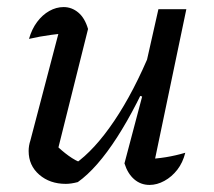

<svg xmlns="http://www.w3.org/2000/svg" viewBox="-20 -516 604 543"><path d="M229 -434 142 -86 136 -108Q154 -90 174 -75.5Q194 -61 212 -55L191 -52Q247 -91 303 -174Q359 -257 408 -376L421 -341Q394 -278 366.5 -224.5Q339 -171 311 -127.5Q283 -84 255 -52Q227 -20 200 -1Q181 4 166 4Q121 4 91 -22Q61 -48 61 -89Q61 -104 66 -119L156 -462L195 -425Q159 -422 125.5 -417.5Q92 -413 62 -406Q70 -434 85 -454Q100 -474 119.5 -485Q139 -496 160 -496Q183 -496 201.5 -480.5Q220 -465 229 -434ZM332 -54 382 -243 373 -246 428 -490H507L410 -26L393 -66Q422 -67 449.5 -71.5Q477 -76 504 -84Q497 -56 481.5 -36Q466 -16 445 -4.5Q424 7 403 7Q378 7 359.5 -9Q341 -25 332 -54Z"/></svg>

Font: Piazzolla Thin Medium
Style: Italic
Weight: 500
Italic angle: -11.3°
Version: Version 2.005